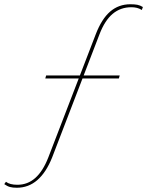

<svg xmlns="http://www.w3.org/2000/svg" viewBox="-155 -755 692 903"><path d="M458 -735Q478 -735 491 -732.5Q504 -730 517 -722L512 -708Q501 -715 489 -718Q477 -721 463 -721Q412 -721 375 -690Q338 -659 313 -594L90 -14Q62 56 20.5 92Q-21 128 -76 128Q-95 128 -108 124.5Q-121 121 -135 111L-127 100Q-109 114 -73 114Q-25 114 11 82Q47 50 72 -14L295 -593Q323 -666 363 -700.5Q403 -735 458 -735ZM408 -400 404 -386H58L62 -400Z"/></svg>

Font: Work Sans Thin
Style: Italic
Weight: 250
Italic angle: -13°
Designer: Wei Huang
Foundry: Wei Huang
Version: Version 2.012